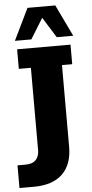

<svg xmlns="http://www.w3.org/2000/svg" viewBox="-91 -839 499 1046"><g transform="rotate(-5 158.0 -316.0)"><path d="M50 171H-28V47H16Q54 47 72.5 27.5Q91 8 91 -26V-476H25V-583H317V-476H261V-29Q261 67 207.5 119Q154 171 50 171ZM17 -630 101 -803H253L336 -630H246L176 -742L107 -630Z"/></g></svg>

Font: Rokkitt ExtraBold
Style: Regular
Weight: 800
Version: Version 3.103